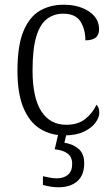

<svg xmlns="http://www.w3.org/2000/svg" viewBox="-20 -564 476 814"><path d="M252 10Q195 10 150 -18Q105 -46 79.5 -106.5Q54 -167 54 -264Q54 -371 79.5 -432Q105 -493 149 -518.5Q193 -544 249 -544Q314 -544 357 -515.5Q400 -487 400 -440Q400 -415 385 -404Q370 -393 342 -393Q342 -440 321 -473Q300 -506 248 -506Q209 -506 179.5 -484Q150 -462 134 -409.5Q118 -357 118 -265Q118 -150 155 -92.5Q192 -35 261 -35Q311 -35 342 -60Q373 -85 389 -120Q401 -108 401 -86Q401 -66 384.5 -43.5Q368 -21 335 -5.5Q302 10 252 10ZM228 230Q213 230 196 227.5Q179 225 162 220V183Q179 187 193.5 189.5Q208 192 221 192Q250 192 268 177Q286 162 286 131Q286 101 266 86.5Q246 72 212 69L230 -9H265L253 41Q290 47 313.5 67.5Q337 88 337 128Q337 179 307.5 204.5Q278 230 228 230Z"/></svg>

Font: Noto Serif SemiCondensed Light
Style: Regular
Weight: 300
Width: 4
Designer: Monotype Design Team
Foundry: Monotype Imaging Inc.
Version: Version 2.013